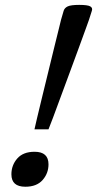

<svg xmlns="http://www.w3.org/2000/svg" viewBox="-20 -736 388 766"><path d="M346.5 -693 335 -657Q333.5 -652.5 322.5 -622.2Q311.5 -592 294.8 -546.2Q278 -500.5 259 -449Q240 -397.5 222.2 -349.5Q204.5 -301.5 191.5 -266.5Q178.5 -231.5 173.5 -220H117.5Q120 -231.5 128.2 -266.5Q136.5 -301.5 148.2 -349.5Q160 -397.5 172.5 -449Q185 -500.5 196.2 -546.2Q207.5 -592 215 -622.2Q222.5 -652.5 223.5 -657L234 -693Q237.5 -704.5 250.2 -710.5Q263 -716.5 296 -716.5Q330 -716.5 340.2 -710.5Q350.5 -704.5 346.5 -693ZM118 -130.5Q173.5 -130.5 173.5 -80.5Q173.5 -44.5 150 -17.8Q126.5 9 81 9Q25.5 9 25.5 -40.5Q25.5 -77 49 -103.8Q72.5 -130.5 118 -130.5Z"/></svg>

Font: Newsreader Caption
Style: Italic
Weight: 400
Italic angle: -17°
Designer: Hugues Gentile
Foundry: Production Type
Version: Version 1.001